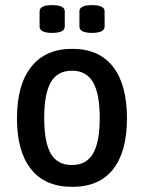

<svg xmlns="http://www.w3.org/2000/svg" viewBox="-20 -720 560 747"><path d="M261 7Q156 7 101 -61.5Q46 -130 46 -260Q46 -390 101.5 -460Q157 -530 261 -530Q366 -530 420 -460Q474 -390 474 -260Q474 -130 420 -61.5Q366 7 261 7ZM260 -78Q316 -78 342 -122.5Q368 -167 368 -261Q368 -355 342 -400Q316 -445 260 -445Q204 -445 178 -400.5Q152 -356 152 -261Q152 -167 177.5 -122.5Q203 -78 260 -78ZM338 -592Q289 -592 289 -617V-676Q289 -700 338 -700Q387 -700 387 -676V-617Q387 -592 338 -592ZM183 -592Q134 -592 134 -617V-676Q134 -700 183 -700Q232 -700 232 -676V-617Q232 -592 183 -592Z"/></svg>

Font: Asap Semi Condensed Medium
Style: Regular
Weight: 500
Width: 4
Designer: Pablo Cosgaya
Foundry: Omnibus-Type
Version: Version 3.001; ttfautohint (v1.8.4.7-5d5b)